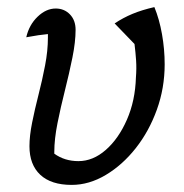

<svg xmlns="http://www.w3.org/2000/svg" viewBox="-20 -512 519 541"><path d="M182 9Q124 9 93.5 -19.5Q63 -48 63 -100Q63 -129 70.5 -166.5Q78 -204 88.5 -245Q99 -286 107 -327.5Q115 -369 115 -406Q115 -410 115 -416Q92 -414 54 -407Q62 -442 86 -465Q110 -488 137 -488Q161 -488 177 -471.5Q193 -455 193 -428Q193 -394 184 -349.5Q175 -305 163 -257.5Q151 -210 142 -165Q133 -120 133 -84V-79Q162 -58 201 -58Q242 -58 278 -89.5Q314 -121 337.5 -174.5Q361 -228 363 -294Q365 -319 363.5 -341.5Q362 -364 359 -388L303 -446Q327 -462 353.5 -473Q380 -484 415 -492Q429 -458 436.5 -415.5Q444 -373 444 -331Q444 -264 422 -203Q400 -142 362.5 -94.5Q325 -47 278 -19Q231 9 182 9Z"/></svg>

Font: Piazzolla
Style: Italic
Weight: 400
Italic angle: -11.3°
Designer: Juan Pablo del Peral
Foundry: Huerta Tipografica
Version: Version 1.330